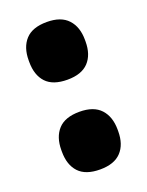

<svg xmlns="http://www.w3.org/2000/svg" viewBox="-102 -533 463 604"><g transform="rotate(-20 129.0 -231.0)"><path d="M129.5 15Q81 15 58 -9.8Q35 -34.5 35 -78.5V-84Q35 -127.5 58 -152.8Q81 -178 129.5 -178Q177 -178 200.2 -152.8Q223.5 -127.5 223.5 -84V-78.5Q223.5 -34.5 200.2 -9.8Q177 15 129.5 15ZM129.5 -285.5Q81 -285.5 58 -310.2Q35 -335 35 -379V-384.5Q35 -428 58 -453.2Q81 -478.5 129.5 -478.5Q177 -478.5 200.2 -453.2Q223.5 -428 223.5 -384.5V-379Q223.5 -335 200.2 -310.2Q177 -285.5 129.5 -285.5Z"/></g></svg>

Font: Anek Telugu Medium ExtraBold
Style: Regular
Weight: 800
Version: Version 1.003